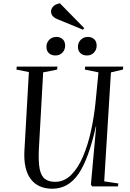

<svg xmlns="http://www.w3.org/2000/svg" viewBox="-20 -1136 791 1170"><path d="M615 -31 701 -18 699 0H541L534 -12L566 -365H564Q520 -166 458 -76Q396 14 299 14Q211 14 166.5 -46Q122 -106 129 -222L156 -697L80 -712L82 -730H330L328 -712L243 -695L217 -230Q213 -152 221.5 -108Q230 -64 253.5 -46Q277 -28 316 -28Q371 -28 413 -69.5Q455 -111 485 -180.5Q515 -250 534 -336Q553 -422 562 -510L580 -695L497 -712L499 -730H731L729 -712L656 -695ZM263 -851Q263 -876 280 -893.5Q297 -911 324 -911Q347 -911 362 -897Q377 -883 377 -858Q377 -833 360.5 -815.5Q344 -798 318 -798Q293 -798 278 -812Q263 -826 263 -851ZM455 -851Q455 -876 472 -893.5Q489 -911 516 -911Q539 -911 554 -897Q569 -883 569 -858Q569 -833 552.5 -815.5Q536 -798 510 -798Q485 -798 470 -812Q455 -826 455 -851ZM493 -965 486 -955 330 -1019Q291 -1035 291 -1066Q291 -1081 303 -1095.5Q315 -1110 345 -1116Z"/></svg>

Font: Literata 72pt
Style: Italic
Weight: 400
Italic angle: -2°
Designer: Latin by Veronika Burian and Jose Scaglione. Greek by Irene Vlachou. Cyrillic by Vera Evstafieva
Foundry: TypeTogether
Version: Version 3.002